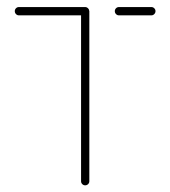

<svg xmlns="http://www.w3.org/2000/svg" viewBox="-20 -539 495 558"><path d="M239.6 -507V-12.2Q239.6 -7.4 236.1 -3.9Q232.6 -0.4 227.4 -0.4Q222.6 -0.4 219.1 -3.9Q215.6 -7.4 215.6 -12.2V-507ZM23 -506.7Q23 -511.5 26.5 -515Q30 -518.5 34.8 -518.5H227.4Q232.2 -518.5 235.7 -515Q239.3 -511.5 239.3 -506.7Q239.3 -501.5 235.7 -498Q232.2 -494.4 227.4 -494.4H34.8Q30 -494.4 26.5 -498Q23 -501.5 23 -506.7ZM313.7 -506.7Q313.7 -511.5 317.2 -515Q320.7 -518.5 325.6 -518.5H420Q424.8 -518.5 428.3 -515Q431.9 -511.5 431.9 -506.7Q431.9 -501.5 428.3 -498Q424.8 -494.4 420 -494.4H325.6Q320.7 -494.4 317.2 -498Q313.7 -501.5 313.7 -506.7Z"/></svg>

Font: 26F Galaxy Sans Thin
Style: Regular
Weight: 100
Designer: C₂₉H₂₅N₃O₅
Version: Version 1.100